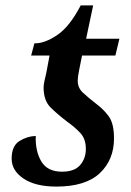

<svg xmlns="http://www.w3.org/2000/svg" viewBox="-20 -679 485 709"><path d="M188 10Q296 10 348.5 -39.5Q401 -89 401 -168Q401 -223 381.5 -249.5Q362 -276 336 -295Q304 -320 285.5 -337.5Q267 -355 267 -381Q267 -394 272 -419L283 -474H406L421 -536H298L324 -659H278Q237 -580 190.5 -549Q144 -518 107 -519L95 -474H163L151 -410Q147 -394 144 -379.5Q141 -365 141 -356Q141 -308 166.5 -282.5Q192 -257 229 -229Q257 -209 277 -187.5Q297 -166 297 -129Q297 -94 276 -69.5Q255 -45 209 -45Q155 -45 132.5 -83Q110 -121 112 -177Q80 -176 51.5 -158Q23 -140 23 -93Q23 -49 67 -19.5Q111 10 188 10Z"/></svg>

Font: Noto Serif SemiCondensed Semi
Style: Italic
Weight: 600
Width: 4
Italic angle: -12°
Designer: Monotype Design Team
Foundry: Monotype Imaging Inc.
Version: Version 1.901